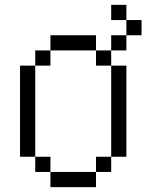

<svg xmlns="http://www.w3.org/2000/svg" viewBox="-20 -770 602 790"><path d="M62.5 -500V-125H125V-500ZM125 -62.5H187.5V-125H125ZM125 -500H187.5V-562.5H125ZM187.5 0H375V-62.5H187.5ZM187.5 -562.5H375V-625H187.5ZM375 -62.5H437.5V-125H375ZM375 -500H437.5V-562.5H375ZM437.5 -125H500V-500H437.5ZM437.5 -562.5H500V-625H437.5ZM437.5 -687.5H500V-750H437.5ZM500 -625H562.5V-687.5H500Z"/></svg>

Font: ChillMoonMono
Style: Regular
Weight: 400
Designer: Warren2060
Foundry: ChillType
Version: Version 1.000;Glyphs 3.1.1 (3135)